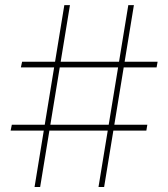

<svg xmlns="http://www.w3.org/2000/svg" viewBox="-20 -748 674 768"><path d="M374 0 493.2 -727.5H515.6L396.5 0ZM22.5 -225.6 27.3 -249H569.3L565.4 -225.6ZM118.2 0 237.3 -727.5H259.8L140.6 0ZM63.5 -478.5 68.4 -501H610.4L606.4 -478.5Z"/></svg>

Font: Inter Thin
Style: Regular
Weight: 250
Designer: Rasmus Andersson
Foundry: rsms
Version: Version 4.001;git-66647c0bb